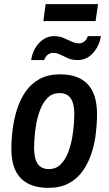

<svg xmlns="http://www.w3.org/2000/svg" viewBox="-20 -898 526 930"><path d="M214 12Q127 12 81 -34.5Q35 -81 35 -178Q35 -223 41.5 -273Q48 -323 63 -370Q78 -417 104.5 -455Q131 -493 172 -515.5Q213 -538 271 -538Q359 -538 404.5 -490.5Q450 -443 450 -345Q450 -300 444 -250Q438 -200 422.5 -153.5Q407 -107 380.5 -69.5Q354 -32 313 -10Q272 12 214 12ZM217 -79Q251 -79 273.5 -101.5Q296 -124 309.5 -158.5Q323 -193 329.5 -230.5Q336 -268 338 -299Q340 -330 340 -345Q340 -395 323 -421Q306 -447 269 -447Q234 -447 211.5 -425Q189 -403 175.5 -368.5Q162 -334 155.5 -297Q149 -260 147 -229Q145 -198 145 -184Q145 -132 162 -105.5Q179 -79 217 -79ZM131 -607Q135 -638 150.5 -664.5Q166 -691 189.5 -707Q213 -723 241 -723Q267 -723 287 -714.5Q307 -706 326 -697Q345 -688 362 -688Q377 -688 389 -697.5Q401 -707 405 -723H469Q464 -692 448.5 -665.5Q433 -639 410 -623Q387 -607 357 -607Q329 -607 309 -616Q289 -625 272 -633.5Q255 -642 237 -642Q223 -642 211 -632.5Q199 -623 194 -607ZM190 -796 201 -878H455L443 -796Z"/></svg>

Font: Archivo Narrow SemiBold
Style: Italic
Weight: 600
Italic angle: -8°
Designer: Hector Gatti
Foundry: Omnibus-Type
Version: Version 3.002